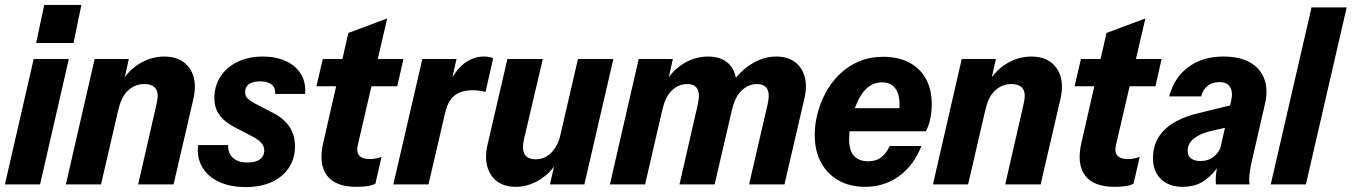

<svg xmlns="http://www.w3.org/2000/svg" viewBox="-26 -750 5498 781"><path d="M-6 0 111 -510H254L137 0ZM121 -575 154 -730H305L273 -575Z M242 0 359 -510H498L474 -402H478L385 0ZM536 0 611 -328Q621 -369 608 -388.5Q595 -408 561 -408Q523 -408 495 -382Q467 -356 456 -305L462 -403Q489 -458 538 -489Q587 -520 642 -520Q712 -520 745 -472.5Q778 -425 761 -349L680 0Z M973 11Q911 11 865.5 -10Q820 -31 797 -69.5Q774 -108 780 -160H902Q901 -140 909 -124Q917 -108 935 -98.5Q953 -89 980 -89Q1014 -89 1031.5 -102Q1049 -115 1049 -137Q1049 -154 1038.5 -167Q1028 -180 1006 -192L947 -223Q892 -249 869 -279Q846 -309 846 -351Q846 -401 871 -439Q896 -477 940.5 -498.5Q985 -520 1043 -520Q1097 -520 1137 -501.5Q1177 -483 1198 -449Q1219 -415 1215 -368H1093Q1095 -383 1088.5 -394.5Q1082 -406 1068 -412.5Q1054 -419 1031 -419Q1002 -419 986.5 -407.5Q971 -396 971 -375Q971 -360 981 -349.5Q991 -339 1017 -326L1084 -291Q1128 -269 1151 -235Q1174 -201 1174 -155Q1174 -105 1149 -67.5Q1124 -30 1079 -9.5Q1034 11 973 11Z M1424 10Q1338 10 1303.5 -36.5Q1269 -83 1289 -170L1391 -616L1549 -675L1429 -158Q1423 -131 1435.5 -117Q1448 -103 1477 -103Q1492 -103 1503.5 -105.5Q1515 -108 1526 -112L1501 -3Q1488 4 1469 7Q1450 10 1424 10ZM1261 -399 1287 -510H1615L1590 -399Z M1574 0 1692 -510H1831L1803 -387H1807L1717 0ZM1785 -290 1794 -397Q1823 -461 1860.5 -490.5Q1898 -520 1941 -520Q1952 -520 1962.5 -518.5Q1973 -517 1980 -513L1949 -376Q1939 -379 1924 -381Q1909 -383 1897 -383Q1850 -383 1822.5 -361Q1795 -339 1785 -290Z M2072 10Q2004 10 1972 -37.5Q1940 -85 1957 -161L2038 -510H2182L2105 -182Q2096 -141 2108.5 -121.5Q2121 -102 2153 -102Q2189 -102 2216 -128.5Q2243 -155 2255 -205L2249 -107Q2222 -53 2173.5 -21.5Q2125 10 2072 10ZM2211 0 2236 -108H2232L2325 -510H2469L2351 0Z M2455 0 2572 -510H2711L2687 -402H2691L2598 0ZM2738 0 2813 -328Q2822 -369 2810.5 -388.5Q2799 -408 2769 -408Q2734 -408 2707 -382Q2680 -356 2669 -305L2675 -403Q2702 -458 2750.5 -489Q2799 -520 2854 -520Q2921 -520 2951 -475.5Q2981 -431 2962 -349L2881 0ZM3021 0 3097 -328Q3106 -369 3094.5 -388.5Q3083 -408 3053 -408Q3018 -408 2990.5 -381.5Q2963 -355 2952 -304L2943 -402Q2981 -458 3029.5 -489Q3078 -520 3132 -520Q3177 -520 3206.5 -498.5Q3236 -477 3247 -438.5Q3258 -400 3246 -349L3165 0Z M3493 10Q3433 10 3387 -15Q3341 -40 3314.5 -87.5Q3288 -135 3288 -202Q3288 -244 3299.5 -288.5Q3311 -333 3333.5 -374.5Q3356 -416 3389.5 -448.5Q3423 -481 3467.5 -500Q3512 -519 3567 -519Q3625 -519 3669.5 -497Q3714 -475 3739 -432Q3764 -389 3764 -326Q3764 -294 3757.5 -264.5Q3751 -235 3740 -216H3373L3393 -310H3658L3626 -275Q3632 -296 3633 -320Q3634 -344 3628 -365.5Q3622 -387 3606 -401Q3590 -415 3562 -415Q3531 -415 3508.5 -398Q3486 -381 3471 -353.5Q3456 -326 3446 -295Q3436 -264 3432 -235Q3428 -206 3428 -185Q3428 -136 3448.5 -115Q3469 -94 3505 -94Q3537 -94 3558 -109.5Q3579 -125 3593 -156H3722Q3691 -77 3631 -33.5Q3571 10 3493 10Z M3769 0 3886 -510H4025L4001 -402H4005L3912 0ZM4063 0 4138 -328Q4148 -369 4135 -388.5Q4122 -408 4088 -408Q4050 -408 4022 -382Q3994 -356 3983 -305L3989 -403Q4016 -458 4065 -489Q4114 -520 4169 -520Q4239 -520 4272 -472.5Q4305 -425 4288 -349L4207 0Z M4508 10Q4422 10 4387.5 -36.5Q4353 -83 4373 -170L4475 -616L4633 -675L4513 -158Q4507 -131 4519.5 -117Q4532 -103 4561 -103Q4576 -103 4587.5 -105.5Q4599 -108 4610 -112L4585 -3Q4572 4 4553 7Q4534 10 4508 10ZM4345 -399 4371 -510H4699L4674 -399Z M4920 0Q4918 -19 4920.5 -40.5Q4923 -62 4928 -90H4925L4983 -345Q4987 -365 4983.5 -381Q4980 -397 4968 -406.5Q4956 -416 4935 -416Q4905 -416 4886 -400.5Q4867 -385 4860 -358H4730Q4750 -434 4807.5 -477Q4865 -520 4950 -520Q5018 -520 5060 -495.5Q5102 -471 5117.5 -427Q5133 -383 5119 -325L5063 -81Q5059 -62 5056.5 -39.5Q5054 -17 5057 0ZM4785 10Q4729 10 4696.5 -21.5Q4664 -53 4664 -106Q4664 -157 4688 -194Q4712 -231 4756.5 -255.5Q4801 -280 4863 -293L5009 -329L4987 -237L4895 -216Q4853 -205 4829 -185.5Q4805 -166 4805 -135Q4805 -116 4819 -105.5Q4833 -95 4857 -95Q4889 -95 4911.5 -113Q4934 -131 4940 -155L4935 -82Q4910 -41 4873.5 -15.5Q4837 10 4785 10Z M5143 0 5309 -720H5452L5286 0Z"/></svg>

Font: Instrument Sans SemiCondensed
Style: Bold Italic
Weight: 700
Width: 4
Italic angle: -13°
Designer: Rodrigo Fuenzalida
Foundry: fragTYPE
Version: Version 1.000;gftools[0.9.28]